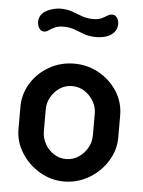

<svg xmlns="http://www.w3.org/2000/svg" viewBox="-52 -742 589 792"><g transform="rotate(5 243.0 -346.5)"><path d="M242 8Q188 8 141 -20Q94 -48 65.5 -93.5Q37 -139 37 -191V-283Q37 -336 64.5 -381Q92 -426 139.5 -453Q187 -480 243 -480Q299 -480 346 -453.5Q393 -427 421.5 -382.5Q450 -338 450 -283V-191Q450 -140 421.5 -94Q393 -48 345.5 -20Q298 8 242 8ZM243 -85Q271 -85 294 -100Q317 -115 331 -139.5Q345 -164 345 -191V-283Q345 -309 331 -333Q317 -357 294 -372Q271 -387 243 -387Q214 -387 191.5 -372Q169 -357 155.5 -333Q142 -309 142 -283V-191Q142 -164 155.5 -139.5Q169 -115 192 -100Q215 -85 243 -85ZM324 -597Q294 -597 272.5 -605Q251 -613 231 -620.5Q211 -628 185 -628Q164 -628 150 -621.5Q136 -615 126 -608Q116 -601 107 -601Q97 -601 90.5 -607.5Q84 -614 81.5 -623Q79 -632 79 -637Q79 -657 88.5 -669Q98 -681 112.5 -688Q127 -695 141.5 -698Q156 -701 166 -701Q194 -701 215 -693.5Q236 -686 257 -678Q278 -670 304 -670Q326 -670 339 -676.5Q352 -683 361.5 -689Q371 -695 381 -695Q392 -695 398 -688.5Q404 -682 406.5 -674Q409 -666 409 -661Q409 -640 399.5 -627.5Q390 -615 376 -608Q362 -601 347.5 -599Q333 -597 324 -597Z"/></g></svg>

Font: Dosis ExtraLight SemiBold
Style: Regular
Weight: 600
Version: Version 3.001; ttfautohint (v1.8.2)